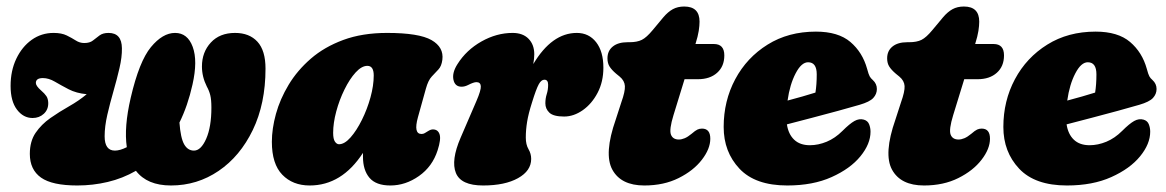

<svg xmlns="http://www.w3.org/2000/svg" viewBox="-20 -559 3576 589"><path d="M517 -458Q555.5 -458 571.2 -415.2Q587 -372.5 570.5 -299.5Q556 -234.5 530.5 -183Q534 -135.5 545 -116.2Q556 -97 575 -97Q596.5 -97 612.5 -133.2Q628.5 -169.5 628.5 -229Q628.5 -253.5 625 -267.2Q621.5 -281 614.5 -293.5Q599.5 -323.5 599.5 -355Q599.5 -399 626.8 -428.5Q654 -458 701 -458Q745 -458 769.8 -431Q794.5 -404 794.5 -348.5Q794.5 -241 755.5 -160.2Q716.5 -79.5 650.8 -34.8Q585 10 504.5 10Q431.5 10 397 -35Q356 -11.5 310.5 -0.8Q265 10 217 10Q140 10 105.8 -14.2Q71.5 -38.5 71.5 -87Q71.5 -125.5 89.2 -151.5Q107 -177.5 134.5 -196.8Q162 -216 192 -233Q222 -250 246 -270Q214 -273 190.5 -285.2Q167 -297.5 148.2 -308.5Q129.5 -319.5 111.5 -319.5Q90 -319.5 90 -304.5Q90 -295.5 106 -281.5Q117 -272 122.2 -264.2Q127.5 -256.5 128 -243.5Q128.5 -223 114.5 -210Q100.5 -197 80 -197Q51.5 -197 32 -222.8Q12.5 -248.5 12.5 -295.5Q12.5 -342 30 -378.8Q47.5 -415.5 77.2 -436.8Q107 -458 144.5 -458Q169 -458 184.8 -450.2Q200.5 -442.5 212.5 -434.8Q224.5 -427 238.5 -427Q255.5 -427 265.2 -434.8Q275 -442.5 285.2 -450.2Q295.5 -458 313 -458Q353.5 -458 354 -411Q354.5 -384 346.5 -349.8Q338.5 -315.5 328 -279Q317.5 -242.5 309.2 -206.8Q301 -171 301 -141Q301 -97 332.5 -97Q348 -97 369 -107.5Q360 -169 381 -259Q407 -371 443 -414.5Q479 -458 517 -458Z M1262 -199Q1248 -148 1273 -148Q1278.5 -148 1282.8 -150.5Q1287 -153 1293.5 -157Q1301.5 -162 1308 -162Q1323.5 -162 1328.5 -147Q1333.5 -132 1322.5 -98Q1306.5 -48 1265.2 -19Q1224 10 1177.5 10Q1133.5 10 1113.5 -13.5Q1093.5 -37 1093.5 -78Q1093.5 -84 1093.5 -90Q1028.5 10 930 10Q878 10 846 -23Q814 -56 814 -124Q814 -164 826.5 -209.5Q839 -255 865.5 -299Q892 -343 933.5 -379Q975 -415 1033.2 -436.5Q1091.5 -458 1167.5 -458Q1265.5 -458 1303.8 -436Q1342 -414 1337 -375.5Q1334.5 -356 1325 -346Q1315.5 -336 1304.5 -324.2Q1293.5 -312.5 1286.5 -287ZM1002 -151.5Q1002 -132.5 1007.5 -124.5Q1013 -116.5 1020 -116.5Q1037 -116.5 1055.5 -137.5Q1074 -158.5 1090.2 -191.2Q1106.5 -224 1116.5 -260.2Q1126.5 -296.5 1126.5 -327.5Q1126.5 -357 1107 -357Q1089.5 -357 1071 -336.8Q1052.5 -316.5 1036.8 -284.5Q1021 -252.5 1011.5 -217Q1002 -181.5 1002 -151.5Z M1396 -293Q1375.5 -293 1371 -314.5Q1366.5 -336 1383.5 -362.5Q1410.5 -405.5 1457 -431.8Q1503.5 -458 1552.5 -458Q1584 -458 1601.5 -440Q1619 -422 1619 -392.5Q1619 -380 1616 -362.5Q1673 -458 1749.5 -458Q1786.5 -458 1808.8 -429.5Q1831 -401 1831 -351.5Q1831 -308 1813.2 -274.2Q1795.5 -240.5 1767.8 -221Q1740 -201.5 1710.5 -201.5Q1678 -201.5 1665.5 -213.2Q1653 -225 1653 -242Q1653 -257 1657.2 -270.2Q1661.5 -283.5 1661.5 -299Q1661.5 -314.5 1650 -314.5Q1640.5 -314.5 1632.8 -300.5Q1625 -286.5 1612 -244.5Q1601 -210 1597 -185.2Q1593 -160.5 1593 -137Q1593 -115.5 1601.2 -101.5Q1609.5 -87.5 1609.5 -71.5Q1609.5 -35 1569.2 -12.5Q1529 10 1462 10Q1394 10 1378.5 -28.5Q1363 -67 1393 -136.5L1441.5 -249Q1456 -282.5 1455 -294.8Q1454 -307 1441.5 -307Q1433 -307 1415.5 -298Q1405.5 -293 1396 -293Z M1881 -324 1870 -333Q1856.5 -344.5 1850 -354.8Q1843.5 -365 1843.5 -380Q1843.5 -403 1859.8 -416.2Q1876 -429.5 1905.5 -429.5H1911Q1934.5 -429.5 1949 -436.8Q1963.5 -444 1982.5 -467L2015 -506Q2029 -522.5 2044 -530.8Q2059 -539 2079 -539Q2126 -539 2126 -492.5Q2126 -480.5 2123.5 -464.2Q2121 -448 2113.5 -424H2170Q2202 -424 2202 -389Q2202 -355.5 2180 -335.8Q2158 -316 2121 -316H2080L2046 -205.5Q2032.5 -161.5 2038.2 -146.2Q2044 -131 2062.5 -131Q2071 -131 2080.5 -135Q2090 -139 2101.5 -148.5Q2113 -158.5 2119.5 -161.5Q2126 -164.5 2133.5 -164.5Q2159 -164.5 2159 -133.5Q2159 -102.5 2133.2 -69Q2107.5 -35.5 2062 -12.8Q2016.5 10 1956.5 10Q1885 10 1858.5 -38.5Q1832 -87 1869 -192.5L1886 -245Q1898 -278.5 1897 -295Q1896 -311.5 1881 -324Z M2650.5 -155Q2650.5 -117.5 2619.5 -79.5Q2588.5 -41.5 2531.2 -15.8Q2474 10 2395 10Q2297 10 2248.5 -41.5Q2200 -93 2200 -169.5Q2200 -249.5 2235.5 -316Q2271 -382.5 2334.8 -422.2Q2398.5 -462 2483 -462Q2551.5 -462 2588.8 -430.2Q2626 -398.5 2640 -348Q2644.5 -331 2647.8 -325Q2651 -319 2657.5 -313.5Q2670 -302 2670 -286Q2670 -270.5 2659 -258.5Q2648 -246.5 2617 -237.5Q2589.5 -229.5 2551.2 -219Q2513 -208.5 2471.8 -197.8Q2430.5 -187 2394 -177.5Q2398.5 -147.5 2416.2 -130.5Q2434 -113.5 2464.5 -113.5Q2490 -113.5 2516 -124.2Q2542 -135 2564.5 -157.5Q2586.5 -179.5 2601.2 -187.8Q2616 -196 2630 -192Q2642 -188.5 2646.2 -177.8Q2650.5 -167 2650.5 -155ZM2459 -368Q2438.5 -368 2420.8 -334Q2403 -300 2396 -250.5Q2419 -256.5 2441.5 -263Q2464 -269.5 2481.5 -275Q2483.5 -287 2484.5 -301.2Q2485.5 -315.5 2485.5 -331Q2485.5 -368 2459 -368Z M2739 -324 2728 -333Q2714.5 -344.5 2708 -354.8Q2701.5 -365 2701.5 -380Q2701.5 -403 2717.8 -416.2Q2734 -429.5 2763.5 -429.5H2769Q2792.5 -429.5 2807 -436.8Q2821.5 -444 2840.5 -467L2873 -506Q2887 -522.5 2902 -530.8Q2917 -539 2937 -539Q2984 -539 2984 -492.5Q2984 -480.5 2981.5 -464.2Q2979 -448 2971.5 -424H3028Q3060 -424 3060 -389Q3060 -355.5 3038 -335.8Q3016 -316 2979 -316H2938L2904 -205.5Q2890.5 -161.5 2896.2 -146.2Q2902 -131 2920.5 -131Q2929 -131 2938.5 -135Q2948 -139 2959.5 -148.5Q2971 -158.5 2977.5 -161.5Q2984 -164.5 2991.5 -164.5Q3017 -164.5 3017 -133.5Q3017 -102.5 2991.2 -69Q2965.5 -35.5 2920 -12.8Q2874.5 10 2814.5 10Q2743 10 2716.5 -38.5Q2690 -87 2727 -192.5L2744 -245Q2756 -278.5 2755 -295Q2754 -311.5 2739 -324Z M3508.5 -155Q3508.5 -117.5 3477.5 -79.5Q3446.5 -41.5 3389.2 -15.8Q3332 10 3253 10Q3155 10 3106.5 -41.5Q3058 -93 3058 -169.5Q3058 -249.5 3093.5 -316Q3129 -382.5 3192.8 -422.2Q3256.5 -462 3341 -462Q3409.5 -462 3446.8 -430.2Q3484 -398.5 3498 -348Q3502.5 -331 3505.8 -325Q3509 -319 3515.5 -313.5Q3528 -302 3528 -286Q3528 -270.5 3517 -258.5Q3506 -246.5 3475 -237.5Q3447.5 -229.5 3409.2 -219Q3371 -208.5 3329.8 -197.8Q3288.5 -187 3252 -177.5Q3256.5 -147.5 3274.2 -130.5Q3292 -113.5 3322.5 -113.5Q3348 -113.5 3374 -124.2Q3400 -135 3422.5 -157.5Q3444.5 -179.5 3459.2 -187.8Q3474 -196 3488 -192Q3500 -188.5 3504.2 -177.8Q3508.5 -167 3508.5 -155ZM3317 -368Q3296.5 -368 3278.8 -334Q3261 -300 3254 -250.5Q3277 -256.5 3299.5 -263Q3322 -269.5 3339.5 -275Q3341.5 -287 3342.5 -301.2Q3343.5 -315.5 3343.5 -331Q3343.5 -368 3317 -368Z"/></svg>

Font: Fraunces 144pt S100 Black
Style: Italic
Weight: 900
Italic angle: -16°
Version: Version 1.000; ttfautohint (v1.8.3)